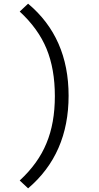

<svg xmlns="http://www.w3.org/2000/svg" viewBox="-20 -905 540 1051"><path d="M87.9 83Q189.5 -10.7 234.4 -121.1Q280.3 -230.5 280.3 -378.9Q280.3 -527.3 234.9 -637.7Q189.5 -748 87.9 -841.8L133.8 -884.8Q355.5 -699.2 355.5 -380.9Q355.5 -62.5 133.8 126Z"/></svg>

Font: GenEi Gothic M SemiLight
Style: Regular
Weight: 350
Designer: o_tamon (Modified); [Source Han Sans]
Ryoko NISHIZUKA  (kana & ideographs); Paul D. Hunt (Latin, Greek & Cyrillic); Wenl
Version: Version 1.1a;Original Version 1.004